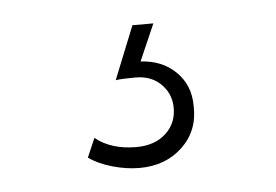

<svg xmlns="http://www.w3.org/2000/svg" viewBox="-30 -43 410 285"><g transform="rotate(-5 175.0 100.0)"><path d="M92.8 184.1 105 155.8Q128.4 174.8 166 174.8Q193.8 174.8 210.4 159.2Q227.1 143.6 226.1 119.1Q225.1 99.1 210.7 85.4Q196.3 71.8 173.8 71.8Q152.8 71.8 144 73.2L175.8 -5.9H207L183.1 48.8Q214.8 50.3 235.4 70.3Q255.9 90.3 255.9 121.1Q257.3 158.2 232.2 182.1Q207 206.1 168 206.1Q148.4 206.1 127.2 200Q106 193.8 92.8 184.1Z"/></g></svg>

Font: Montserrat Ultra Light
Style: Regular
Weight: 200
Designer: Julieta Ulanovsky
Foundry: Julieta Ulanovsky
Version: Version 3.001;PS 003.001;hotconv 1.0.70;makeotf.lib2.5.58329